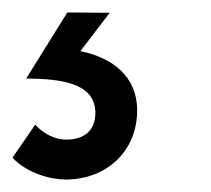

<svg xmlns="http://www.w3.org/2000/svg" viewBox="-41 -30 338 308"><path d="M64 258C131 258 179 211.5 179 147.5C179 91.5 138.5 62.5 88 52L135 -9.5L67 -10L1 96C51.5 96.5 112 101 112 151C112 179.5 94 194 65 194C47 194 28 184 15.5 170L-21 223C2.5 248 40.5 258 64 258Z"/></svg>

Font: HK Grotesk SemiBold
Style: Italic
Weight: 600
Italic angle: -16°
Designer: Alfredo Marco Pradil
Foundry: Hanken Design Co.
Version: Version 3.001;FEAKit 1.0